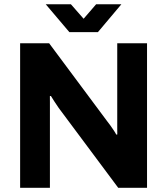

<svg xmlns="http://www.w3.org/2000/svg" viewBox="-20 -892 794 912"><path d="M75.6 0V-686.4H213.5L489.3 -315.8Q495.2 -308.9 503.9 -296.6Q512.7 -284.2 520.7 -272.2Q528.8 -260.1 532.1 -252.8L537.1 -253.2Q536.9 -270.3 536.9 -286.4Q536.9 -302.6 536.9 -315.8V-686.4H678.4V0H541.5L259 -379.1Q249 -392.8 238.2 -410.1Q227.4 -427.4 221.9 -436.1L216.9 -435.7Q217.1 -421.4 217.1 -406.7Q217.1 -392 217.1 -379.1V0ZM197.3 -871.7H316.8L405.3 -771L348.9 -770.2L436.6 -871.7H556.5L445.2 -739.5H309.4Z"/></svg>

Font: Archivo Variable SemiBold
Style: Regular
Weight: 600
Designer: Hector Gatti
Foundry: Omnibus-Type
Version: Version 2.001